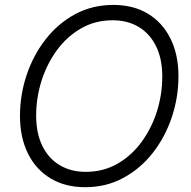

<svg xmlns="http://www.w3.org/2000/svg" viewBox="-20 -758 782 788"><path d="M329.6 10.3Q247.6 10.3 187.5 -25.9Q127.4 -62 94.7 -127.9Q62 -193.8 62 -282.7Q62 -368.2 89.1 -449.5Q116.2 -530.8 166.7 -595.9Q217.3 -661.1 287.8 -699.5Q358.4 -737.8 445.3 -737.8Q527.3 -737.8 587.2 -701.7Q647 -665.5 679.7 -599.6Q712.4 -533.7 712.4 -444.8Q712.4 -358.9 685.3 -277.6Q658.2 -196.3 607.7 -131.3Q557.1 -66.4 486.6 -28.1Q416 10.3 329.6 10.3ZM332 -52.7Q404.3 -52.7 462.4 -86.2Q520.5 -119.6 561.5 -176Q602.5 -232.4 624.3 -301.8Q646 -371.1 646 -443.4Q646 -517.1 620.4 -568.6Q594.7 -620.1 549.1 -647.5Q503.4 -674.8 442.9 -674.8Q370.1 -674.8 312 -641.1Q253.9 -607.4 212.9 -551Q171.9 -494.6 150.1 -425.3Q128.4 -356 128.4 -283.7Q128.4 -210.9 153.8 -159.2Q179.2 -107.4 225.1 -80.1Q271 -52.7 332 -52.7Z"/></svg>

Font: Inter 24pt Light
Style: Italic
Weight: 300
Italic angle: -9.3988°
Designer: Rasmus Andersson
Foundry: rsms
Version: Version 4.001;git-66647c0bb